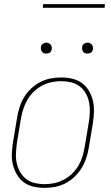

<svg xmlns="http://www.w3.org/2000/svg" viewBox="-20 -904 540 932"><path d="M196 8Q169 8 142.5 2Q116 -4 95.5 -19Q75 -34 62 -56.5Q49 -79 42.5 -105Q36 -131 37.5 -158.5Q39 -186 43 -213L63 -333Q67 -358 75 -383.5Q83 -409 97 -432Q111 -455 131 -474Q151 -493 175 -505.5Q199 -518 225 -523Q251 -528 277 -528Q304 -528 330.5 -522Q357 -516 377.5 -501Q398 -486 411.5 -463.5Q425 -441 431 -415Q437 -389 436 -361.5Q435 -334 431 -307L411 -187Q407 -162 398.5 -136.5Q390 -111 376 -88Q362 -65 342 -46Q322 -27 298 -14.5Q274 -2 248 3Q222 8 196 8ZM197 -10Q220 -10 243.5 -15Q267 -20 289 -31.5Q311 -43 329.5 -60.5Q348 -78 360.5 -99.5Q373 -121 380 -144Q387 -167 391 -190L411 -310Q415 -334 416 -359Q417 -384 412.5 -407Q408 -430 396.5 -450.5Q385 -471 366.5 -485Q348 -499 324.5 -504.5Q301 -510 276 -510Q253 -510 229.5 -505Q206 -500 184.5 -488.5Q163 -477 144.5 -459.5Q126 -442 113.5 -420.5Q101 -399 93.5 -376Q86 -353 82 -330L62 -210Q59 -186 57.5 -161Q56 -136 61 -113Q66 -90 77.5 -69.5Q89 -49 107 -35Q125 -21 148.5 -15.5Q172 -10 197 -10ZM404 -644Q398 -644 392.5 -646Q387 -648 383.5 -653Q380 -658 379 -664Q378 -670 379 -676Q379 -681 381.5 -685Q384 -689 388 -691.5Q392 -694 396 -695.5Q400 -697 405 -697Q411 -697 416.5 -694.5Q422 -692 426 -687Q430 -682 431 -676Q432 -670 431 -664Q430 -659 427.5 -655Q425 -651 421.5 -648.5Q418 -646 413.5 -645Q409 -644 404 -644ZM204 -644Q198 -644 192.5 -646Q187 -648 183.5 -653Q180 -658 179 -664Q178 -670 179 -676Q179 -681 181.5 -685Q184 -689 188 -691.5Q192 -694 196 -695.5Q200 -697 205 -697Q211 -697 216.5 -694.5Q222 -692 226 -687Q230 -682 231 -676Q232 -670 231 -664Q230 -659 227.5 -655Q225 -651 221.5 -648.5Q218 -646 213.5 -645Q209 -644 204 -644ZM188 -866 189 -884H489L488 -866Z"/></svg>

Font: Iosevka Curly Thin
Style: Italic
Weight: 100
Italic angle: -9°
Monospace: yes
Designer: Belleve Invis
Foundry: Belleve Invis
Version: Version 22.1.2; ttfautohint (v1.8.4)